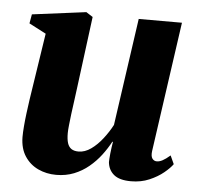

<svg xmlns="http://www.w3.org/2000/svg" viewBox="-45 -591 674 648"><g transform="rotate(5 292.0 -267.0)"><path d="M168 11Q135 11 107 -2Q79 -15 61.8 -41Q44.5 -67 44 -106Q44 -122.5 45.8 -143.5Q47.5 -164.5 50.5 -187.8Q53.5 -211 56.8 -234.2Q60 -257.5 63.5 -278L91.5 -460.5L34 -490.5L39.5 -521.5L222 -545L244.5 -530.5L213 -286.5Q210.5 -265.5 207.2 -242.5Q204 -219.5 201.2 -198Q198.5 -176.5 196.8 -159.5Q195 -142.5 195 -132.5Q195 -112 199 -99.2Q203 -86.5 212.2 -80.2Q221.5 -74 236.5 -74Q258 -74 278.8 -88.8Q299.5 -103.5 317.5 -126.8Q335.5 -150 348 -174L400 -537.5H546.5L484 -98Q481.5 -80 487.2 -72Q493 -64 502.5 -64Q511.5 -64 522 -69.5Q532.5 -75 547.5 -88L560.5 -59.5Q551.5 -46.5 531.5 -30Q511.5 -13.5 483.5 -1.5Q455.5 10.5 421.5 10.5Q382.5 10.5 363.5 -5.2Q344.5 -21 342 -47.5Q342 -51.5 342.5 -59.2Q343 -67 344 -76.8Q345 -86.5 346.5 -97Q348 -107.5 349.5 -116.5L347.5 -117Q335 -93.5 317.8 -70.8Q300.5 -48 278.2 -29.5Q256 -11 228.5 0Q201 11 168 11Z"/></g></svg>

Font: Merriweather 72pt ExtraBold
Style: Italic
Weight: 800
Italic angle: -7.8°
Version: Version 2.101